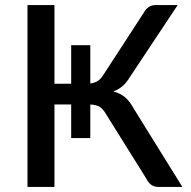

<svg xmlns="http://www.w3.org/2000/svg" viewBox="-20 -738 754 758"><path d="M700 0H604.5Q573.5 0 557.5 -33L397 -290Q386 -309 372.5 -316.8Q359 -324.5 336.5 -325.5V-193H261V-325.5H195V0H88.5V-718H195V-407.5H261V-559.5H336.5V-408.5Q352.5 -410.5 364.5 -417.5Q376.5 -424.5 387.5 -441.5L548 -688.5Q555 -702 566.8 -710Q578.5 -718 594.5 -718H681.5L487 -425Q464.5 -390 427 -377Q455 -370 473.8 -354Q492.5 -338 508.5 -308.5Z"/></svg>

Font: Lato 2
Style: Regular
Weight: 500
Designer: Lukasz Dziedzic with Adam Twardoch and Botio Nikoltchev
Foundry: tyPoland Lukasz Dziedzic
Version: Version 2.015; 2015-08-06; http://www.latofonts.com/